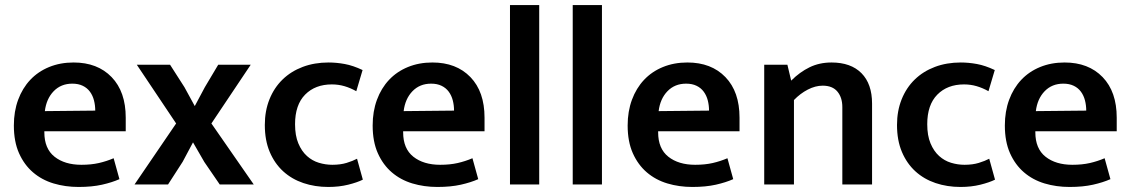

<svg xmlns="http://www.w3.org/2000/svg" viewBox="-20 -732 4487 762"><path d="M479 -211H156V-207Q156 -142 196.5 -110Q237 -78 303 -78Q342 -78 372.5 -85Q403 -92 431 -104L454 -21Q425 -8 385 1Q345 10 292 10Q239 10 192.5 -4Q146 -18 111 -48Q76 -78 55.5 -124Q35 -170 35 -234Q35 -290 52 -336Q69 -382 100 -415Q131 -448 175 -466Q219 -484 272 -484Q367 -484 423 -426Q479 -368 479 -265ZM358 -293Q358 -314 353 -333.5Q348 -353 337 -368Q326 -383 308.5 -391.5Q291 -400 267 -400Q222 -400 193 -370Q164 -340 158 -291Z M819 -242 987 0H852L791 -89L746 -167L705 -90L647 0H514L679 -242L523 -475H655L712 -386L753 -311L793 -386L846 -475H975Z M1299 -78Q1331 -78 1355.5 -85.5Q1380 -93 1397 -102L1420 -19Q1398 -8 1362 1Q1326 10 1283 10Q1230 10 1184 -5.5Q1138 -21 1104 -52Q1070 -83 1050.5 -129Q1031 -175 1031 -236Q1031 -292 1049.5 -338Q1068 -384 1101.5 -416.5Q1135 -449 1181.5 -466.5Q1228 -484 1284 -484Q1315 -484 1348 -478Q1381 -472 1419 -454L1394 -370Q1371 -383 1347 -390Q1323 -397 1297 -397Q1231 -397 1191 -356.5Q1151 -316 1151 -239Q1151 -194 1164 -163Q1177 -132 1198 -113Q1219 -94 1245.5 -86Q1272 -78 1299 -78Z M1903 -211H1580V-207Q1580 -142 1620.5 -110Q1661 -78 1727 -78Q1766 -78 1796.5 -85Q1827 -92 1855 -104L1878 -21Q1849 -8 1809 1Q1769 10 1716 10Q1663 10 1616.5 -4Q1570 -18 1535 -48Q1500 -78 1479.5 -124Q1459 -170 1459 -234Q1459 -290 1476 -336Q1493 -382 1524 -415Q1555 -448 1599 -466Q1643 -484 1696 -484Q1791 -484 1847 -426Q1903 -368 1903 -265ZM1782 -293Q1782 -314 1777 -333.5Q1772 -353 1761 -368Q1750 -383 1732.5 -391.5Q1715 -400 1691 -400Q1646 -400 1617 -370Q1588 -340 1582 -291Z M2004 0V-712H2120V0Z M2253 0V-712H2369V0Z M2915 -211H2592V-207Q2592 -142 2632.5 -110Q2673 -78 2739 -78Q2778 -78 2808.5 -85Q2839 -92 2867 -104L2890 -21Q2861 -8 2821 1Q2781 10 2728 10Q2675 10 2628.5 -4Q2582 -18 2547 -48Q2512 -78 2491.5 -124Q2471 -170 2471 -234Q2471 -290 2488 -336Q2505 -382 2536 -415Q2567 -448 2611 -466Q2655 -484 2708 -484Q2803 -484 2859 -426Q2915 -368 2915 -265ZM2794 -293Q2794 -314 2789 -333.5Q2784 -353 2773 -368Q2762 -383 2744.5 -391.5Q2727 -400 2703 -400Q2658 -400 2629 -370Q2600 -340 2594 -291Z M3131 0H3013V-475H3105L3120 -412Q3154 -446 3193 -465Q3232 -484 3280 -484Q3357 -484 3399 -441.5Q3441 -399 3441 -321V0H3323V-307Q3323 -345 3303.5 -368.5Q3284 -392 3245 -392Q3216 -392 3186 -376.5Q3156 -361 3131 -335Z M3808 -78Q3840 -78 3864.5 -85.5Q3889 -93 3906 -102L3929 -19Q3907 -8 3871 1Q3835 10 3792 10Q3739 10 3693 -5.5Q3647 -21 3613 -52Q3579 -83 3559.5 -129Q3540 -175 3540 -236Q3540 -292 3558.5 -338Q3577 -384 3610.5 -416.5Q3644 -449 3690.5 -466.5Q3737 -484 3793 -484Q3824 -484 3857 -478Q3890 -472 3928 -454L3903 -370Q3880 -383 3856 -390Q3832 -397 3806 -397Q3740 -397 3700 -356.5Q3660 -316 3660 -239Q3660 -194 3673 -163Q3686 -132 3707 -113Q3728 -94 3754.5 -86Q3781 -78 3808 -78Z M4412 -211H4089V-207Q4089 -142 4129.5 -110Q4170 -78 4236 -78Q4275 -78 4305.5 -85Q4336 -92 4364 -104L4387 -21Q4358 -8 4318 1Q4278 10 4225 10Q4172 10 4125.5 -4Q4079 -18 4044 -48Q4009 -78 3988.5 -124Q3968 -170 3968 -234Q3968 -290 3985 -336Q4002 -382 4033 -415Q4064 -448 4108 -466Q4152 -484 4205 -484Q4300 -484 4356 -426Q4412 -368 4412 -265ZM4291 -293Q4291 -314 4286 -333.5Q4281 -353 4270 -368Q4259 -383 4241.5 -391.5Q4224 -400 4200 -400Q4155 -400 4126 -370Q4097 -340 4091 -291Z"/></svg>

Font: Mukta Mahee SemiBold
Style: Regular
Weight: 600
Designer: Shuchita Grover, Noopur Datye, Girish Dalvi, Yashodeep Gholap
Foundry: Ek Type
Version: Version 2.538;PS 1.000;hotconv 16.6.51;makeotf.lib2.5.65220;